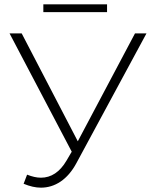

<svg xmlns="http://www.w3.org/2000/svg" viewBox="-20 -854 711 886"><path d="M24 -700 311 -154 287 -113C256 -60 216 -34 169 -34C149 -34 128 -39 105 -48L89 -6C118 6 144 12 169 12C233 12 292 -25 333 -102L656 -700H603L339 -202L80 -700ZM180 -834V-798H474V-834Z"/></svg>

Font: Montserrat Light
Style: Regular
Weight: 300
Designer: Julieta Ulanovsky
Foundry: Julieta Ulanovsky
Version: Version 7.200